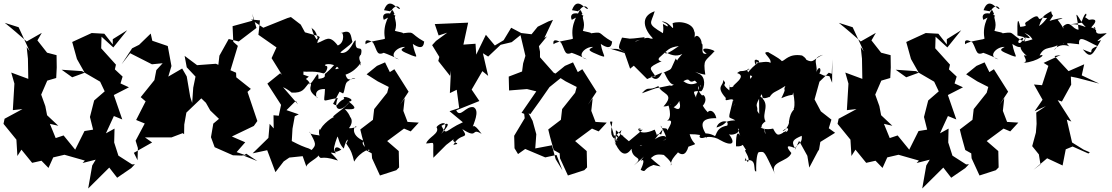

<svg xmlns="http://www.w3.org/2000/svg" viewBox="-33 -888 6333 1093"><path d="M448 -142 395 -36 329 -117 284 -102 251 -183 299 -172 235 -232 225 -284 198 -359 200 -346 236 -429 287 -444 290 -504 289 -574 235 -588 180 -658 205 -701 119 -652C78 -688 37 -724 -6 -758L73 -733L136 -596L119 -620L126 -554L128 -439L31 -475L49 -412L40 -261L95 -267L-7 -212L-13 -183L62 -91L59 -116L66 0L89 -36L150 39L203 27L243 68L270 8L334 -7L450 26L437 40L551 11L519 9L492 54L469 185L589 66L634 124L638 121L714 69L735 47L719 48L641 -2L617 -77L619 -156L570 -129L616 -229L587 -239L663 -208L615 -347L701 -391L653 -413L665 -452L621 -493L627 -520L543 -613L545 -679L612 -618L691 -716L609 -665V-635L561 -696L489 -700L378 -649L405 -552L449 -474L378 -448L318 -491L434 -483L537 -423L563 -368L503 -316L479 -222L497 -150Z M1375 -1 1314 -22 1363 -78 1287 -111 1412 -171 1432 -199 1376 -365 1395 -382 1312 -448 1311 -474 1279 -488 1321 -627 1295 -650 1291 -739 1411 -772 1403 -810 1427 -729 1326 -652 1269 -666 1216 -571 1210 -519 1196 -525 1089 -517 1018 -570 1030 -505 1080 -452 1067 -389 1061 -302 1050 -336 1030 -453 1004 -498 925 -452 943 -512 922 -626 834 -656 825 -697 759 -633 719 -613 659 -522 708 -585 832 -522 893 -528 857 -489 846 -432 768 -335 796 -311 742 -205 791 -185 739 -87 752 -45 750 24 729 -18 833 -77 792 -106H944L1007 -130L1015 -124L1016 -179L1028 -247L1118 -333C1149 -294 1181 -257 1210 -216L1197 -265L1130 -327L1087 -353L1139 -303L1164 -259L1239 -187L1263 -138L1237 -231L1181 -184L1180 -177L1168 -107L1189 -50L1293 -4L1352 -2L1369 -13L1432 29L1344 -6Z M1663 -401 1725 -452 1694 -463 1697 -539 1703 -584C1684 -550 1665 -516 1647 -481C1608 -467 1638 -465 1684 -487C1697 -470 1741 -491 1809 -470C1823 -472 1838 -509 1826 -512C1792 -520 1859 -538 1896 -499C1851 -482 1895 -512 1911 -541C1857 -519 1875 -516 1823 -472C1803 -463 1839 -446 1780 -439C1782 -510 1755 -414 1720 -403C1755 -408 1686 -475 1648 -437C1669 -433 1614 -394 1669 -422C1644 -460 1602 -455 1618 -443L1698 -406L1635 -447ZM1663 -294 1578 -392C1604 -381 1627 -361 1627 -361C1693 -357 1698 -384 1723 -412C1765 -414 1694 -384 1775 -332C1771 -320 1742 -384 1817 -381C1814 -293 1791 -315 1890 -330C1860 -254 1912 -250 1953 -305C1944 -279 1839 -218 1869 -222C1854 -220 1774 -158 1790 -130C1795 -183 1768 -131 1795 -103C1810 -127 1728 -112 1729 -139C1767 -67 1769 -65 1741 -34C1706 -55 1727 -34 1628 -85L1632 -155L1645 -226L1668 -237L1598 -261L1651 -314ZM1920 -356C1930 -365 1930 -425 1950 -426C1916 -395 1971 -455 1990 -440C1968 -442 1946 -419 1934 -463C2013 -489 2033 -565 2016 -515C2035 -528 1995 -552 2022 -578C2037 -644 1985 -577 1992 -656C1984 -673 1961 -577 1906 -587C1899 -593 1966 -631 1973 -651C1963 -680 1970 -728 1906 -698C1920 -719 1936 -647 1890 -629C1839 -695 1824 -660 1771 -642C1786 -662 1759 -655 1740 -732C1744 -719 1765 -727 1778 -659C1812 -710 1738 -653 1766 -611L1782 -682L1703 -704L1679 -748L1623 -791L1603 -785L1466 -730L1396 -777L1447 -772L1438 -690L1541 -618L1513 -557L1572 -462L1562 -471C1538 -451 1513 -432 1489 -412L1567 -291L1554 -229L1524 -232L1525 -157L1502 -183L1495 -103L1405 -15L1488 -33L1535 92L1582 31L1614 9L1690 1L1713 66C1697 44 1798 4 1776 -8C1803 33 1777 -11 1891 26C1848 -28 1833 -21 1879 -15C1862 -36 1877 -67 1910 -36C1872 -15 1850 -11 1888 -111C1896 -100 1896 -70 1924 -42C1940 -105 1957 -103 1938 -71C1968 -29 1973 -9 1983 32C2020 -30 2086 -48 2067 -28C2014 -77 2035 -79 2038 -86C1953 -121 1987 -183 1997 -165C1946 -153 1950 -148 1908 -219C1914 -160 1861 -182 1898 -126C1934 -125 1992 -185 1960 -223C1937 -159 1999 -197 1930 -267C2003 -261 1994 -277 1953 -309C2005 -319 1904 -353 1927 -325C1878 -303 1898 -274 1863 -297L1900 -366Z M2113 -513 2054 -465 2117 -425 2180 -393 2171 -360 2097 -267 2090 -206 2018 -151 2028 -110 2049 -34 2083 -15 2085 13 2130 111 2223 81 2239 65 2237 -28 2171 -85 2267 -156 2305 -140 2351 -190 2287 -194 2263 -257 2271 -329 2244 -292 2293 -366 2212 -494 2176 -471 2187 -476 2159 -533ZM2203 -830C2184 -819 2223 -876 2244 -839C2235 -822 2184 -918 2153 -830C2212 -822 2172 -819 2198 -832C2191 -811 2143 -753 2158 -671C2169 -661 2075 -659 2048 -636C2041 -672 2075 -657 2091 -645C2118 -595 2109 -563 2167 -595C2096 -594 2127 -606 2238 -550C2172 -565 2227 -624 2274 -621C2238 -603 2248 -599 2310 -573C2358 -556 2329 -566 2317 -638C2385 -591 2379 -650 2382 -651C2289 -703 2341 -711 2240 -695C2299 -699 2217 -709 2215 -713C2234 -762 2204 -789 2219 -798C2182 -822 2134 -817 2152 -775L2213 -808Z M2513 -702 2449 -655 2427 -631 2468 -564 2462 -541 2529 -456 2534 -486 2528 -358 2567 -377 2581 -273 2526 -255 2602 -192C2497 -145 2510 -112 2480 -172C2505 -187 2547 -199 2479 -126C2538 -210 2469 -191 2452 -164C2474 -128 2403 -107 2393 -71C2448 -74 2430 -95 2434 10L2507 -63L2568 -110C2504 -73 2614 -76 2548 -63C2588 -137 2642 -90 2599 -153C2693 -92 2645 -166 2710 -125C2712 -118 2665 -194 2658 -163C2659 -178 2703 -259 2662 -278C2618 -286 2587 -213 2564 -260L2696 -313L2652 -378L2713 -483L2746 -456L2716 -585L2746 -566L2817 -633L2880 -648L2930 -688L2958 -570L2945 -527L2939 -481L2863 -452L2865 -373L2967 -381L3020 -368L2936 -246L2951 -240L2954 -215L2894 -115L2896 -44L2916 -11L2957 -40L3071 8L3135 -6L3169 82L3130 18L3109 -61L3014 -43L3020 -124L2999 -200L2976 -243L2986 -238C3023 -288 3059 -340 3095 -392L3168 -451L3119 -474L3041 -562V-594L3035 -625L3081 -681L3066 -672L3115 -775L3089 -766L3028 -736L2993 -693L2934 -700L2877 -730L2834 -659L2784 -629L2733 -690L2678 -577L2674 -639L2605 -634L2632 -759L2442 -751L2464 -686Z M3183 -513 3124 -465 3187 -425 3250 -393 3241 -360 3167 -267 3160 -206 3088 -151 3098 -110 3119 -34 3153 -15 3155 13 3200 111 3293 81 3309 65 3307 -28 3241 -85 3337 -156 3375 -140 3421 -190 3357 -194 3333 -257 3341 -329 3314 -292 3363 -366 3282 -494 3246 -471 3257 -476 3229 -533ZM3273 -830C3254 -819 3293 -876 3314 -839C3305 -822 3254 -918 3223 -830C3282 -822 3242 -819 3268 -832C3261 -811 3213 -753 3228 -671C3239 -661 3145 -659 3118 -636C3111 -672 3145 -657 3161 -645C3188 -595 3179 -563 3237 -595C3166 -594 3197 -606 3308 -550C3242 -565 3297 -624 3344 -621C3308 -603 3318 -599 3380 -573C3428 -556 3399 -566 3387 -638C3455 -591 3449 -650 3452 -651C3359 -703 3411 -711 3310 -695C3369 -699 3287 -709 3285 -713C3304 -762 3274 -789 3289 -798C3252 -822 3204 -817 3222 -775L3283 -808Z M3731 -123C3687 -137 3724 -81 3694 -150C3596 -104 3584 -172 3617 -153C3617 -153 3575 -141 3626 -150L3547 -84L3473 -147L3471 -61C3458 -178 3421 -203 3453 -195C3441 -122 3442 -109 3485 -85C3463 -87 3447 -147 3489 -99C3486 -142 3452 -93 3505 -148C3491 -98 3474 -78 3516 -114C3483 -135 3464 -57 3466 -80C3487 -33 3520 20 3562 -41C3566 27 3640 -2 3575 54C3672 -25 3657 -32 3614 28C3641 10 3628 50 3614 79C3651 97 3622 75 3687 51C3748 63 3735 70 3672 12C3694 -7 3706 -12 3746 -6C3779 23 3796 45 3786 54C3782 -6 3879 -37 3804 -43C3844 5 3871 -1 3886 -53C3953 -79 3914 -50 3893 -124C3993 -125 3992 -93 3991 -102C3973 -114 4056 -111 4071 -83C4050 -113 4009 -131 3980 -128C3936 -128 3938 -83 3994 -112C3947 -181 3957 -217 4045 -215C4036 -258 4006 -266 3996 -249C3963 -284 3968 -297 3964 -282C4005 -324 3967 -360 3965 -343C3913 -394 3966 -424 3953 -390C3956 -457 3923 -376 3857 -426C3905 -453 3878 -408 3923 -429C3976 -380 3917 -353 3932 -327C3912 -370 3907 -370 3960 -369C3980 -390 3986 -451 3946 -468C3896 -494 3940 -468 3982 -463C3969 -554 3981 -536 4035 -597C4010 -614 3935 -623 3990 -582C3934 -571 4003 -674 3930 -632C3994 -609 3942 -716 3921 -674C3929 -734 3904 -719 3854 -665C3884 -677 3908 -636 3919 -693C3928 -756 3836 -772 3796 -756C3807 -689 3788 -765 3734 -766C3798 -738 3749 -735 3770 -735C3721 -762 3751 -757 3741 -699C3644 -757 3674 -752 3694 -824C3605 -793 3637 -717 3684 -669C3655 -662 3677 -691 3584 -651C3582 -658 3650 -667 3634 -676C3522 -663 3569 -668 3508 -674C3478 -599 3488 -617 3531 -587C3467 -628 3468 -597 3417 -618L3523 -586L3554 -497L3575 -514L3651 -438L3736 -475C3719 -437 3691 -414 3653 -483C3663 -462 3649 -449 3699 -453C3666 -503 3649 -500 3734 -540C3724 -539 3703 -548 3728 -567C3771 -604 3772 -618 3833 -626C3844 -637 3744 -558 3754 -593C3779 -577 3816 -562 3851 -581C3815 -537 3816 -551 3840 -519C3804 -579 3805 -536 3816 -560C3776 -477 3801 -502 3743 -474C3748 -493 3769 -405 3805 -406C3828 -424 3785 -390 3783 -402L3698 -385L3621 -357C3662 -404 3655 -366 3715 -398C3734 -348 3813 -358 3744 -282C3796 -282 3799 -320 3785 -296C3779 -255 3819 -282 3834 -313C3850 -252 3821 -254 3764 -309C3772 -298 3798 -216 3764 -201C3806 -209 3782 -176 3766 -145C3767 -169 3727 -146 3729 -173C3761 -109 3775 -90 3734 -88C3782 -91 3759 -141 3692 -93C3650 -57 3616 -50 3609 -62L3656 -45L3740 -153Z M4278 -256C4282 -296 4256 -272 4303 -352C4320 -288 4328 -285 4305 -338C4313 -313 4365 -350 4346 -332C4369 -369 4375 -358 4438 -399C4420 -359 4452 -404 4415 -329C4488 -361 4477 -335 4482 -362C4501 -270 4478 -256 4485 -271C4495 -261 4468 -266 4458 -195C4463 -184 4437 -140 4422 -142C4470 -186 4456 -123 4427 -137C4429 -120 4389 -73 4446 -145C4398 -117 4393 -107 4368 -156C4322 -145 4279 -165 4306 -164C4293 -137 4305 -97 4319 -157C4334 -85 4310 -162 4324 -147C4275 -167 4325 -197 4325 -197C4298 -245 4362 -293 4288 -345L4289 -239ZM4689 -454C4632 -466 4689 -444 4631 -470C4648 -490 4629 -531 4609 -462C4635 -515 4574 -557 4653 -576C4584 -549 4608 -516 4526 -564C4547 -496 4512 -560 4539 -469C4565 -527 4572 -548 4533 -572C4458 -585 4436 -543 4418 -540C4401 -560 4336 -591 4342 -591C4292 -595 4362 -559 4353 -530C4326 -549 4264 -513 4270 -549C4317 -535 4262 -534 4216 -462C4315 -440 4248 -470 4311 -482C4248 -514 4262 -563 4271 -543C4274 -547 4269 -499 4276 -542C4247 -449 4262 -464 4207 -398C4286 -451 4230 -410 4237 -462C4257 -431 4195 -506 4235 -495C4176 -472 4193 -495 4163 -472C4225 -454 4132 -402 4142 -396C4104 -374 4125 -444 4119 -373C4060 -422 4117 -399 4083 -433C4091 -400 4036 -400 4099 -330C4086 -292 4159 -361 4145 -284C4143 -300 4161 -325 4139 -316C4111 -194 4108 -230 4153 -203C4076 -200 4116 -183 4046 -162C4056 -204 4123 -210 4107 -173C4028 -160 4052 -96 4027 -118C4113 -51 4171 -55 4115 -126C4121 -113 4190 -128 4167 -156C4220 -134 4149 -187 4181 -115C4153 -165 4157 -55 4157 -55C4215 -51 4178 -87 4214 -34C4193 -37 4244 10 4224 35C4201 3 4217 0 4207 27C4285 5 4249 91 4272 88C4270 24 4278 -20 4287 -22C4323 -25 4313 -33 4380 104C4341 28 4453 36 4472 -17C4447 -46 4436 -69 4492 -45C4469 -85 4485 -95 4531 -115C4537 -62 4495 -71 4492 -35L4516 -86L4563 -1L4574 66L4628 -36V-27L4637 -80L4721 -132L4685 -158L4700 -207L4640 -254L4604 -322L4632 -423L4685 -474L4702 -468L4705 -550L4704 -417Z M5196 -142 5143 -36 5077 -117 5032 -102 4999 -183 5047 -172 4983 -232 4973 -284 4946 -359 4948 -346 4984 -429 5035 -444 5038 -504 5037 -574 4983 -588 4928 -658 4953 -701 4867 -652C4826 -688 4785 -724 4742 -758L4821 -733L4884 -596L4867 -620L4874 -554L4876 -439L4779 -475L4797 -412L4788 -261L4843 -267L4741 -212L4735 -183L4810 -91L4807 -116L4814 0L4837 -36L4898 39L4951 27L4991 68L5018 8L5082 -7L5198 26L5185 40L5299 11L5267 9L5240 54L5217 185L5337 66L5382 124L5386 121L5462 69L5483 47L5467 48L5389 -2L5365 -77L5367 -156L5318 -129L5364 -229L5335 -239L5411 -208L5363 -347L5449 -391L5401 -413L5413 -452L5369 -493L5375 -520L5291 -613L5293 -679L5360 -618L5439 -716L5357 -665V-635L5309 -696L5237 -700L5126 -649L5153 -552L5197 -474L5126 -448L5066 -491L5182 -483L5285 -423L5311 -368L5251 -316L5227 -222L5245 -150Z M5526 -513 5467 -465 5530 -425 5593 -393 5584 -360 5510 -267 5503 -206 5431 -151 5441 -110 5462 -34 5496 -15 5498 13 5543 111 5636 81 5652 65 5650 -28 5584 -85 5680 -156 5718 -140 5764 -190 5700 -194 5676 -257 5684 -329 5657 -292 5706 -366 5625 -494 5589 -471 5600 -476 5572 -533ZM5616 -830C5597 -819 5636 -876 5657 -839C5648 -822 5597 -918 5566 -830C5625 -822 5585 -819 5611 -832C5604 -811 5556 -753 5571 -671C5582 -661 5488 -659 5461 -636C5454 -672 5488 -657 5504 -645C5531 -595 5522 -563 5580 -595C5509 -594 5540 -606 5651 -550C5585 -565 5640 -624 5687 -621C5651 -603 5661 -599 5723 -573C5771 -556 5742 -566 5730 -638C5798 -591 5792 -650 5795 -651C5702 -703 5754 -711 5653 -695C5712 -699 5630 -709 5628 -713C5647 -762 5617 -789 5632 -798C5595 -822 5547 -817 5565 -775L5626 -808Z M5935 -513 5899 -403 5853 -407 5902 -320 5857 -255 5921 -284 5866 -247 5868 -183 5864 -133 5843 -56 5881 -9 5890 48 5850 79 5928 13 6016 54 6034 -38 6073 -54 6163 -14 6171 -21 6136 -36 6070 -77 6040 -207 6066 -196 5988 -318 6012 -310 6065 -406 6063 -452 6098 -445 6225 -412 6125 -459 6139 -522 6050 -483 5970 -569 6005 -575 5908 -530ZM6143 -791C6160 -798 6151 -843 6124 -763C6076 -842 6101 -795 6107 -719C6070 -721 6062 -777 6019 -738C6029 -686 6014 -708 6001 -712C5949 -667 6020 -648 5967 -602C5991 -640 6042 -633 6055 -623C6041 -641 6017 -648 6110 -636C6104 -694 6152 -654 6216 -625C6140 -604 6223 -569 6131 -607C6178 -549 6185 -575 6235 -660C6192 -642 6226 -665 6267 -698C6263 -703 6201 -682 6207 -715C6163 -763 6240 -706 6179 -732C6233 -788 6185 -783 6121 -764C6171 -703 6150 -753 6061 -750L6179 -766ZM5905 -791C5858 -752 5906 -835 5818 -768C5777 -748 5840 -742 5775 -735C5761 -795 5757 -772 5759 -686C5820 -672 5858 -655 5799 -701C5841 -682 5831 -679 5874 -625C5851 -700 5829 -701 5845 -664C5757 -636 5828 -666 5793 -674C5776 -610 5730 -663 5807 -677C5807 -652 5734 -636 5812 -570C5771 -586 5831 -541 5794 -530C5876 -537 5931 -586 5885 -572C5915 -635 5956 -599 6011 -647C5993 -623 6037 -655 6021 -639C6031 -702 6046 -631 6054 -675C5988 -702 6071 -669 5988 -775C6049 -790 5995 -787 5942 -769C5975 -819 5956 -784 5951 -824C5898 -795 5892 -783 5928 -786C5899 -746 5862 -718 5865 -753C5836 -755 5835 -762 5870 -708C5877 -727 5884 -745 5891 -764Z"/></svg>

Font: Hussar Lance
Style: ExBd
Weight: 700
Foundry: Cannot Into Space Fonts, PlusOne Fonts
Version: Version 2.270